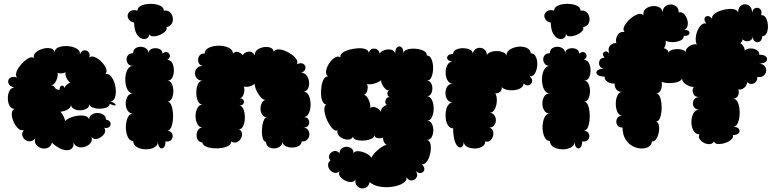

<svg xmlns="http://www.w3.org/2000/svg" viewBox="-20 -782 4132 1028"><path d="M258 -18Q252 3 236 9.5Q220 16 202.5 11.5Q185 7 174 -7Q163 -21 169 -42Q158 -27 143 -25.5Q128 -24 115.5 -33Q103 -42 99.5 -56.5Q96 -71 108 -87Q93 -80 78 -93.5Q63 -107 53 -129.5Q43 -152 43 -172Q43 -192 58 -199Q40 -199 31 -216Q22 -233 22 -256Q22 -279 31 -296Q40 -313 57 -313Q30 -321 25 -337Q20 -353 32.5 -364Q45 -375 72 -367Q63 -375 66.5 -390.5Q70 -406 82 -423Q94 -440 109 -453.5Q124 -467 138.5 -473Q153 -479 162 -471Q157 -488 171.5 -501Q186 -514 208 -520.5Q230 -527 249 -523.5Q268 -520 273 -503Q274 -522 295.5 -529.5Q317 -537 343.5 -535Q370 -533 390 -522Q410 -511 408 -492Q416 -511 430.5 -512.5Q445 -514 454.5 -503Q464 -492 457 -473Q468 -484 486.5 -476.5Q505 -469 522.5 -452Q540 -435 547.5 -416Q555 -397 544 -386Q559 -389 571.5 -376Q584 -363 591.5 -342Q599 -321 600 -298.5Q601 -276 595 -259Q589 -242 573 -239Q602 -226 599 -219.5Q596 -213 567 -226Q567 -213 550.5 -206.5Q534 -200 513 -200Q492 -200 475.5 -206.5Q459 -213 459 -226Q459 -209 444 -200.5Q429 -192 409.5 -191.5Q390 -191 375 -199.5Q360 -208 360 -224Q361 -207 343.5 -196.5Q326 -186 304 -184Q314 -172 320.5 -158.5Q327 -145 329 -134Q339 -145 359 -153Q379 -161 400 -163Q421 -165 437.5 -160.5Q454 -156 457 -142Q457 -159 470.5 -168Q484 -177 502 -177Q520 -177 533.5 -168Q547 -159 547 -142Q567 -138 571 -125.5Q575 -113 566 -103.5Q557 -94 538 -98Q547 -85 541 -71.5Q535 -58 521.5 -48.5Q508 -39 493.5 -38Q479 -37 470 -49Q476 -30 464.5 -16Q453 -2 434 4Q415 10 397.5 4.5Q380 -1 374 -20Q376 7 359.5 17Q343 27 315.5 18.5Q288 10 258 -18ZM299 -301Q299 -321 310 -323.5Q321 -326 325 -311Q328 -320 337 -328Q346 -336 356 -339Q344 -348 336 -365Q328 -382 331 -395Q322 -390 309.5 -389Q297 -388 288 -392Q291 -381 287 -366Q283 -351 274.5 -339Q266 -327 255 -326Q268 -323 274.5 -312Q281 -301 299 -301Z M698 -661Q677 -666 669 -679Q661 -692 664.5 -704.5Q668 -717 681 -724Q694 -731 716 -725Q716 -740 730 -748.5Q744 -757 765 -760Q786 -763 807.5 -760Q829 -757 843 -748.5Q857 -740 857 -725Q878 -728 890 -716.5Q902 -705 905 -687.5Q908 -670 899.5 -655Q891 -640 871 -637Q876 -625 864.5 -613.5Q853 -602 834.5 -594.5Q816 -587 799.5 -587.5Q783 -588 779 -600Q779 -584 767 -577Q755 -570 739 -575.5Q723 -581 711 -601.5Q699 -622 698 -661ZM693 -27Q677 -27 668 -42Q659 -57 655.5 -79Q652 -101 655.5 -123Q659 -145 668 -159.5Q677 -174 693 -174Q673 -174 663 -190.5Q653 -207 653 -228Q653 -249 663 -265.5Q673 -282 693 -282Q676 -282 666 -297Q656 -312 652.5 -334Q649 -356 652.5 -378Q656 -400 666 -414.5Q676 -429 693 -429Q675 -429 666.5 -439.5Q658 -450 657.5 -463.5Q657 -477 666 -487Q675 -497 693 -497Q693 -515 705.5 -523.5Q718 -532 734.5 -531.5Q751 -531 763 -522Q775 -513 775 -495Q775 -510 786 -517Q797 -524 812 -524Q827 -524 838.5 -517Q850 -510 850 -495Q865 -507 876.5 -502Q888 -497 889.5 -485Q891 -473 876 -461Q894 -461 902.5 -444Q911 -427 911 -405Q911 -383 902.5 -366.5Q894 -350 876 -350Q892 -350 900 -333Q908 -316 908 -294Q908 -272 900 -255Q892 -238 876 -238Q888 -238 895.5 -222.5Q903 -207 905.5 -183.5Q908 -160 905.5 -137Q903 -114 895.5 -98.5Q888 -83 876 -83Q898 -79 903 -63.5Q908 -48 898 -34.5Q888 -21 866 -25Q866 0 856 8.5Q846 17 836 8.5Q826 0 826 -25Q826 -4 806.5 7Q787 18 760.5 17.5Q734 17 714 6Q694 -5 693 -27Z M1064 -19Q1048 -20 1040 -32Q1032 -44 1032.5 -60Q1033 -76 1041.5 -87.5Q1050 -99 1066 -99Q1047 -99 1037 -117.5Q1027 -136 1027 -160.5Q1027 -185 1037 -203.5Q1047 -222 1066 -222Q1048 -222 1039.5 -241.5Q1031 -261 1031 -286Q1031 -311 1039.5 -330.5Q1048 -350 1066 -350Q1045 -350 1034.5 -362Q1024 -374 1024 -389.5Q1024 -405 1034.5 -417Q1045 -429 1066 -429Q1051 -432 1045 -443Q1039 -454 1041 -467Q1043 -480 1052 -488.5Q1061 -497 1076 -495Q1076 -512 1091 -522Q1106 -532 1129 -535.5Q1152 -539 1174.5 -535.5Q1197 -532 1212 -522Q1227 -512 1227 -495Q1239 -508 1254.5 -503.5Q1270 -499 1280 -487Q1290 -503 1311 -505.5Q1332 -508 1345 -485Q1342 -502 1355.5 -513.5Q1369 -525 1389 -529Q1409 -533 1426 -527.5Q1443 -522 1446 -505Q1453 -517 1469.5 -517.5Q1486 -518 1505.5 -510Q1525 -502 1542 -490Q1559 -478 1567.5 -464Q1576 -450 1569 -438Q1591 -448 1604 -440Q1617 -432 1615.5 -416.5Q1614 -401 1592 -391Q1610 -393 1621 -379Q1632 -365 1634.5 -345.5Q1637 -326 1630 -309.5Q1623 -293 1605 -291Q1624 -291 1633.5 -270.5Q1643 -250 1643 -223Q1643 -196 1633.5 -175.5Q1624 -155 1605 -155Q1626 -155 1632.5 -141Q1639 -127 1632.5 -113Q1626 -99 1605 -99Q1623 -97 1630.5 -84.5Q1638 -72 1636 -57.5Q1634 -43 1623.5 -33Q1613 -23 1595 -25Q1595 -9 1579.5 -0.5Q1564 8 1543.5 8Q1523 8 1507.5 -0.5Q1492 -9 1492 -25Q1492 -7 1479 2.5Q1466 12 1448.5 12.5Q1431 13 1418 4.5Q1405 -4 1404 -23Q1392 -23 1386.5 -43Q1381 -63 1382.5 -89Q1384 -115 1391 -134.5Q1398 -154 1410 -154Q1394 -154 1385 -166.5Q1376 -179 1375 -196Q1374 -213 1380.5 -228Q1387 -243 1401 -247Q1388 -248 1376 -261.5Q1364 -275 1354.5 -294.5Q1345 -314 1343 -333Q1331 -323 1314.5 -319Q1298 -315 1285 -319Q1290 -307 1288 -292Q1286 -277 1279 -266Q1272 -255 1260 -256Q1278 -256 1283.5 -246.5Q1289 -237 1283.5 -227Q1278 -217 1260 -217Q1275 -217 1283 -198Q1291 -179 1291 -154Q1291 -129 1283 -109.5Q1275 -90 1260 -90Q1275 -81 1276 -66.5Q1277 -52 1269 -39Q1261 -26 1247 -20.5Q1233 -15 1218 -25Q1218 -10 1203 -1.5Q1188 7 1165.5 10.5Q1143 14 1120 11.5Q1097 9 1081 1.5Q1065 -6 1064 -19Z M1959 193Q1955 213 1941.5 221Q1928 229 1913.5 226Q1899 223 1889.5 210.5Q1880 198 1884 178Q1877 192 1860.5 192.5Q1844 193 1827 184.5Q1810 176 1800.5 162.5Q1791 149 1798 135Q1785 146 1771 143Q1757 140 1747 128.5Q1737 117 1736.5 102.5Q1736 88 1749 77Q1736 61 1744 46Q1752 31 1768.5 27Q1785 23 1798 39Q1798 21 1809.5 12.5Q1821 4 1835.5 4Q1850 4 1861.5 12.5Q1873 21 1873 39Q1879 26 1899.5 27.5Q1920 29 1941 39.5Q1962 50 1969 63Q1973 51 1987 36Q2001 21 2018 9Q2035 -3 2050 -7Q2040 -12 2035 -23.5Q2030 -35 2031 -45Q2017 -40 2002 -42.5Q1987 -45 1984 -59Q1985 -46 1968 -38.5Q1951 -31 1928.5 -29.5Q1906 -28 1888.5 -33Q1871 -38 1870 -51Q1864 -37 1849 -35Q1834 -33 1818 -39.5Q1802 -46 1792.5 -58Q1783 -70 1788 -84Q1777 -79 1764.5 -90Q1752 -101 1740.5 -120.5Q1729 -140 1722.5 -161.5Q1716 -183 1716.5 -200Q1717 -217 1728 -222Q1715 -223 1707.5 -238.5Q1700 -254 1699 -276.5Q1698 -299 1701.5 -321.5Q1705 -344 1714 -359Q1723 -374 1737 -373Q1723 -382 1726 -402Q1729 -422 1742 -442Q1755 -462 1772 -473Q1789 -484 1803 -475Q1800 -489 1814 -499.5Q1828 -510 1850.5 -516Q1873 -522 1896 -523.5Q1919 -525 1935.5 -519.5Q1952 -514 1954 -500Q1962 -518 1975 -521Q1988 -524 1999.5 -517Q2011 -510 2012 -495Q2021 -508 2039.5 -514Q2058 -520 2075 -515.5Q2092 -511 2096 -495Q2096 -521 2107 -529.5Q2118 -538 2129 -529.5Q2140 -521 2140 -495Q2141 -511 2160.5 -517Q2180 -523 2205 -521Q2230 -519 2248 -510Q2266 -501 2265 -485Q2282 -485 2290.5 -464.5Q2299 -444 2299 -417.5Q2299 -391 2290.5 -370.5Q2282 -350 2265 -350Q2280 -350 2287.5 -337.5Q2295 -325 2295 -308.5Q2295 -292 2287.5 -279.5Q2280 -267 2265 -267Q2283 -267 2292.5 -247Q2302 -227 2302 -201.5Q2302 -176 2293 -156Q2284 -136 2266 -136Q2283 -136 2291.5 -120.5Q2300 -105 2300 -84.5Q2300 -64 2291.5 -48.5Q2283 -33 2266 -33Q2282 -29 2285.5 -7.5Q2289 14 2283.5 39.5Q2278 65 2265.5 83Q2253 101 2237 97Q2254 111 2252 125Q2250 139 2236.5 143.5Q2223 148 2206 134Q2219 153 2210.5 167.5Q2202 182 2185.5 184Q2169 186 2156 167Q2160 185 2138.5 198.5Q2117 212 2083 217.5Q2049 223 2015 217.5Q1981 212 1959 193ZM2072 -262Q2057 -262 2054.5 -276.5Q2052 -291 2063 -297Q2049 -297 2035 -315.5Q2021 -334 2020 -352Q2007 -341 1983.5 -334.5Q1960 -328 1945 -332Q1952 -319 1946.5 -298.5Q1941 -278 1928 -274Q1938 -273 1946.5 -261Q1955 -249 1959.5 -233Q1964 -217 1962 -204Q1975 -213 1992.5 -206.5Q2010 -200 2021 -182Q2017 -194 2028.5 -206.5Q2040 -219 2052 -219Q2043 -225 2043 -236.5Q2043 -248 2050.5 -256Q2058 -264 2072 -262Z M2406 -95Q2390 -95 2380 -109Q2370 -123 2367 -143.5Q2364 -164 2367 -185Q2370 -206 2380 -220Q2390 -234 2406 -234Q2385 -234 2375 -249Q2365 -264 2365 -284Q2365 -304 2375 -319Q2385 -334 2406 -334Q2386 -334 2376 -352Q2366 -370 2366 -393.5Q2366 -417 2376 -435Q2386 -453 2406 -453Q2385 -453 2377.5 -463Q2370 -473 2377.5 -483Q2385 -493 2406 -493Q2406 -508 2421.5 -516Q2437 -524 2458 -524Q2479 -524 2495 -517Q2511 -510 2511 -495Q2516 -513 2528.5 -520.5Q2541 -528 2555 -525.5Q2569 -523 2578.5 -512.5Q2588 -502 2586 -485Q2590 -497 2606.5 -503Q2623 -509 2642.5 -508.5Q2662 -508 2676.5 -501Q2691 -494 2692 -480Q2689 -502 2707.5 -515Q2726 -528 2751.5 -531.5Q2777 -535 2798 -526.5Q2819 -518 2822 -497Q2841 -496 2849.5 -477Q2858 -458 2856.5 -433.5Q2855 -409 2845 -390.5Q2835 -372 2816 -373Q2832 -359 2829 -345Q2826 -331 2812.5 -326Q2799 -321 2783 -335Q2783 -320 2769 -311Q2755 -302 2734.5 -299.5Q2714 -297 2695 -301Q2676 -305 2666 -316Q2669 -301 2657.5 -290.5Q2646 -280 2632 -283Q2641 -267 2640 -241.5Q2639 -216 2628.5 -196.5Q2618 -177 2600 -178Q2617 -178 2626 -166Q2635 -154 2635 -138.5Q2635 -123 2626 -111Q2617 -99 2600 -99Q2615 -94 2619.5 -80.5Q2624 -67 2619.5 -52.5Q2615 -38 2604 -29Q2593 -20 2578 -25Q2578 -6 2561 3.5Q2544 13 2521 13Q2498 13 2480.5 3.5Q2463 -6 2463 -25Q2463 -6 2455 2.5Q2447 11 2435.5 5Q2424 -1 2415.5 -25Q2407 -49 2406 -95Z M2929 -661Q2908 -666 2900 -679Q2892 -692 2895.5 -704.5Q2899 -717 2912 -724Q2925 -731 2947 -725Q2947 -740 2961 -748.5Q2975 -757 2996 -760Q3017 -763 3038.5 -760Q3060 -757 3074 -748.5Q3088 -740 3088 -725Q3109 -728 3121 -716.5Q3133 -705 3136 -687.5Q3139 -670 3130.5 -655Q3122 -640 3102 -637Q3107 -625 3095.5 -613.5Q3084 -602 3065.5 -594.5Q3047 -587 3030.5 -587.5Q3014 -588 3010 -600Q3010 -584 2998 -577Q2986 -570 2970 -575.5Q2954 -581 2942 -601.5Q2930 -622 2929 -661ZM2924 -27Q2908 -27 2899 -42Q2890 -57 2886.5 -79Q2883 -101 2886.5 -123Q2890 -145 2899 -159.5Q2908 -174 2924 -174Q2904 -174 2894 -190.5Q2884 -207 2884 -228Q2884 -249 2894 -265.5Q2904 -282 2924 -282Q2907 -282 2897 -297Q2887 -312 2883.5 -334Q2880 -356 2883.5 -378Q2887 -400 2897 -414.5Q2907 -429 2924 -429Q2906 -429 2897.5 -439.5Q2889 -450 2888.5 -463.5Q2888 -477 2897 -487Q2906 -497 2924 -497Q2924 -515 2936.5 -523.5Q2949 -532 2965.5 -531.5Q2982 -531 2994 -522Q3006 -513 3006 -495Q3006 -510 3017 -517Q3028 -524 3043 -524Q3058 -524 3069.5 -517Q3081 -510 3081 -495Q3096 -507 3107.5 -502Q3119 -497 3120.5 -485Q3122 -473 3107 -461Q3125 -461 3133.5 -444Q3142 -427 3142 -405Q3142 -383 3133.5 -366.5Q3125 -350 3107 -350Q3123 -350 3131 -333Q3139 -316 3139 -294Q3139 -272 3131 -255Q3123 -238 3107 -238Q3119 -238 3126.5 -222.5Q3134 -207 3136.5 -183.5Q3139 -160 3136.5 -137Q3134 -114 3126.5 -98.5Q3119 -83 3107 -83Q3129 -79 3134 -63.5Q3139 -48 3129 -34.5Q3119 -21 3097 -25Q3097 0 3087 8.5Q3077 17 3067 8.5Q3057 0 3057 -25Q3057 -4 3037.5 7Q3018 18 2991.5 17.5Q2965 17 2945 6Q2925 -5 2924 -27Z M3313 -99Q3291 -99 3283.5 -115Q3276 -131 3283.5 -147Q3291 -163 3313 -163Q3295 -163 3286 -182Q3277 -201 3277 -226.5Q3277 -252 3286 -271Q3295 -290 3313 -290Q3290 -289 3279.5 -304Q3269 -319 3271 -335Q3252 -333 3234.5 -342.5Q3217 -352 3217 -372Q3188 -372 3178 -382.5Q3168 -393 3178 -404Q3188 -415 3217 -415Q3197 -415 3190.5 -429.5Q3184 -444 3190.5 -458.5Q3197 -473 3217 -473Q3206 -486 3209 -495.5Q3212 -505 3222 -506.5Q3232 -508 3243 -495Q3232 -522 3246.5 -537.5Q3261 -553 3280 -551Q3274 -572 3286 -593Q3298 -614 3324 -611Q3313 -623 3323 -642.5Q3333 -662 3353 -680Q3373 -698 3393.5 -705.5Q3414 -713 3425 -700Q3422 -721 3436 -733.5Q3450 -746 3470.5 -749Q3491 -752 3508 -744Q3525 -736 3528 -715Q3528 -736 3541 -747Q3554 -758 3571 -758Q3588 -758 3601 -747.5Q3614 -737 3614 -715Q3629 -720 3641 -708.5Q3653 -697 3659 -679Q3665 -661 3661.5 -644.5Q3658 -628 3643 -623Q3663 -622 3669 -613.5Q3675 -605 3668 -597Q3661 -589 3641 -590Q3642 -574 3624 -565.5Q3606 -557 3583 -556.5Q3560 -556 3544 -564Q3548 -544 3535 -524Q3546 -521 3553.5 -513.5Q3561 -506 3559 -495Q3559 -506 3571 -512Q3583 -518 3600 -519Q3617 -520 3631.5 -516Q3646 -512 3652 -503Q3650 -515 3660 -525.5Q3670 -536 3684.5 -541.5Q3699 -547 3711 -544Q3704 -556 3705 -576.5Q3706 -597 3714 -616.5Q3722 -636 3734.5 -648Q3747 -660 3762 -656Q3749 -672 3752.5 -683.5Q3756 -695 3768 -696Q3780 -697 3793 -681Q3790 -694 3802 -705Q3814 -716 3834 -723.5Q3854 -731 3875.5 -733.5Q3897 -736 3913 -731.5Q3929 -727 3932 -714Q3932 -737 3943 -748Q3954 -759 3969 -759Q3984 -759 3995 -748Q4006 -737 4007 -715Q4012 -736 4026.5 -739.5Q4041 -743 4051 -732.5Q4061 -722 4055 -701Q4072 -702 4081 -685.5Q4090 -669 4091.5 -646.5Q4093 -624 4085.5 -606.5Q4078 -589 4061 -588Q4060 -566 4047 -559Q4034 -552 4022 -560Q4010 -568 4011 -590Q4011 -575 4000.5 -567.5Q3990 -560 3977 -561.5Q3964 -563 3956 -572Q3955 -559 3944 -551Q3955 -544 3961.5 -532.5Q3968 -521 3967 -511Q3978 -522 3997 -522.5Q4016 -523 4031 -514.5Q4046 -506 4045 -489Q4073 -489 4082.5 -477.5Q4092 -466 4082.5 -454Q4073 -442 4045 -442Q4066 -439 4075 -427Q4084 -415 4082 -400.5Q4080 -386 4068 -376.5Q4056 -367 4035 -370Q4035 -351 4025 -341.5Q4015 -332 4002 -332.5Q3989 -333 3981 -343Q3979 -324 3964.5 -312Q3950 -300 3933 -303Q3939 -288 3932 -271Q3925 -254 3904 -254Q3919 -254 3927.5 -239Q3936 -224 3939 -201.5Q3942 -179 3939 -156Q3936 -133 3927.5 -118Q3919 -103 3904 -103Q3928 -103 3936 -92Q3944 -81 3936 -70Q3928 -59 3904 -59Q3908 -46 3895 -34.5Q3882 -23 3862 -16.5Q3842 -10 3824.5 -11Q3807 -12 3803 -25Q3796 -12 3781 -10.5Q3766 -9 3750.5 -16.5Q3735 -24 3726.5 -36.5Q3718 -49 3725 -63Q3703 -63 3692.5 -83Q3682 -103 3682 -129Q3682 -155 3692.5 -175Q3703 -195 3725 -195Q3707 -195 3698.5 -205Q3690 -215 3690 -228.5Q3690 -242 3698.5 -252Q3707 -262 3725 -262Q3699 -262 3691.5 -281.5Q3684 -301 3694 -316Q3673 -317 3652 -331Q3631 -345 3632 -362Q3627 -349 3607.5 -343Q3588 -337 3564 -337Q3540 -337 3522 -344Q3527 -324 3519 -302.5Q3511 -281 3492 -282Q3504 -282 3511.5 -267Q3519 -252 3521.5 -229Q3524 -206 3521.5 -183.5Q3519 -161 3511.5 -146Q3504 -131 3492 -131Q3505 -128 3508 -110.5Q3511 -93 3507 -72.5Q3503 -52 3493 -37Q3483 -22 3470 -25Q3470 -7 3454.5 3Q3439 13 3415.5 13Q3392 13 3369 1.5Q3346 -10 3330 -34.5Q3314 -59 3313 -99Z"/></svg>

Font: Rubik Bubbles
Style: Regular
Weight: 400
Designer: Hubert and Fischer, NaN
Foundry: Hubert and Fischer, NaN
Version: Version 2.200